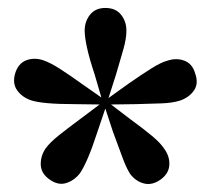

<svg xmlns="http://www.w3.org/2000/svg" viewBox="-20 -857 529 483"><path d="M239 -598 218 -670Q205 -709 199 -736.5Q193 -764 193 -780Q193 -803 206.5 -820Q220 -837 245 -837Q271 -837 284.5 -820Q298 -803 298 -780Q298 -760 290.5 -733.5Q283 -707 272 -670L249 -598ZM244 -594 169 -595Q127 -595 99.5 -597.5Q72 -600 57 -605Q35 -613 23 -630Q11 -647 18 -672Q26 -698 46.5 -705.5Q67 -713 90 -705Q107 -699 130.5 -684Q154 -669 186 -646L246 -604ZM249 -596 225 -525Q212 -485 201 -459.5Q190 -434 181 -421Q167 -403 146.5 -396.5Q126 -390 104 -406Q83 -421 82.5 -443Q82 -465 95 -484Q106 -499 128 -516.5Q150 -534 181 -557L241 -602ZM249 -602 308 -557Q341 -533 362.5 -515Q384 -497 393 -483Q407 -464 406 -442.5Q405 -421 385 -406Q363 -390 342 -395.5Q321 -401 307 -420Q297 -436 287.5 -462.5Q278 -489 264 -526L241 -596ZM244 -604 304 -647Q337 -670 361 -685Q385 -700 400 -704Q423 -712 443.5 -704.5Q464 -697 471 -672Q480 -647 468 -629.5Q456 -612 433 -604Q414 -598 387 -597Q360 -596 321 -595L246 -594Z"/></svg>

Font: Noto Serif JP Black
Style: Regular
Weight: 900
Designer: Ryoko NISHIZUKA 西塚涼子 (kana & ideographs); Frank Grießhammer (Latin, Greek & Cyrillic); Wenlong ZHANG 张文龙 (bopomofo); San
Foundry: Adobe
Version: Version 2.003-H1;hotconv 1.1.1;makeotfexe 2.6.0